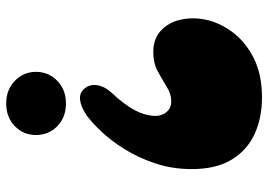

<svg xmlns="http://www.w3.org/2000/svg" viewBox="-143 -709 866 620"><g transform="rotate(90 290.0 -399.0)"><path d="M265 -240Q251 -258 255.5 -282Q260 -306 281 -328Q333 -384 347 -427Q361 -470 348 -494.5Q335 -519 307 -519Q284 -519 260.5 -504.5Q237 -490 210.5 -475.5Q184 -461 148 -461Q106 -461 79.5 -485Q53 -509 44 -547.5Q35 -586 43 -628Q52 -673 82.5 -715Q113 -757 166 -784.5Q219 -812 295 -812Q361 -812 413 -788Q465 -764 495.5 -714Q526 -664 526 -585Q526 -522 507.5 -467Q489 -412 461.5 -368Q434 -324 404.5 -293Q375 -262 353 -246Q325 -227 302 -224.5Q279 -222 265 -240ZM314 14Q270 14 241 -14Q212 -42 212 -82Q212 -123 241 -151Q270 -179 314 -179Q359 -179 387.5 -151Q416 -123 416 -82Q416 -42 387.5 -14Q359 14 314 14Z"/></g></svg>

Font: Matemasie
Style: Regular
Weight: 400
Designer: Adam Yeo
Version: Version 1.001; ttfautohint (v1.8.4.7-5d5b)